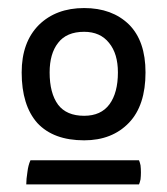

<svg xmlns="http://www.w3.org/2000/svg" viewBox="-20 -665 426 489"><path d="M57.6 -256.8Q51.8 -244.1 49.8 -226.6Q46.9 -209 46.9 -195.3Q142.6 -195.3 334 -195.3Q335.9 -199.2 337.9 -208Q338.9 -216.8 338.9 -225.6Q338.9 -235.4 337.9 -244.1Q335.9 -252.9 334 -256.8Q242.2 -256.8 57.6 -256.8ZM194.3 -644.5Q123 -644.5 79.1 -601.6Q35.2 -557.6 35.2 -480.5Q35.2 -396.5 75.2 -351.6Q116.2 -307.6 194.3 -307.6Q265.6 -307.6 308.6 -352.5Q350.6 -396.5 350.6 -480.5Q350.6 -560.5 308.6 -602.5Q265.6 -644.5 194.3 -644.5ZM106.4 -480.5Q106.4 -528.3 127.9 -555.7Q149.4 -584 194.3 -584Q235.4 -584 257.8 -555.7Q280.3 -528.3 280.3 -480.5Q280.3 -428.7 258.8 -399.4Q237.3 -370.1 194.3 -370.1Q149.4 -370.1 127.9 -398.4Q106.4 -427.7 106.4 -480.5Z"/></svg>

Font: cl
Style: Regular
Weight: 400
Designer: Mitja Miklavcic
Version: Version 1.0